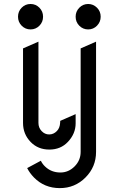

<svg xmlns="http://www.w3.org/2000/svg" viewBox="-20 -758 602 973"><path d="M187 56.6Q194.8 72.8 208 85.4Q239.7 116.2 286.1 116.2Q327.1 116.2 357.9 85.4Q388.7 54.7 388.7 11.7V10.3V-512.7L466.8 -546.9V11.7Q466.8 87.9 413.1 141.6Q359.4 195.3 283.2 195.3Q205.1 195.3 152.3 141.6Q130.4 119.1 117.7 93.8Q117.7 93.8 187 56.6ZM363.3 -673.3Q363.3 -699.7 381.8 -718.8Q400.4 -737.8 426.8 -737.8Q452.6 -737.8 471.7 -718.8Q490.2 -700.2 490.2 -673.3Q490.2 -647 471.7 -627.9Q453.1 -608.9 426.8 -608.9Q400.4 -608.9 381.8 -627.7Q363.3 -646.5 363.3 -673.3ZM89.8 -627.7Q71.3 -646.5 71.3 -673.3Q71.3 -700.2 89.8 -719Q108.4 -737.8 134.8 -737.8Q161.1 -737.8 179.7 -719Q198.2 -700.2 198.2 -673.3Q198.2 -646.5 179.7 -627.7Q161.1 -608.9 134.8 -608.9Q108.4 -608.9 89.8 -627.7ZM135.7 -38.1Q96.7 -78.1 96.7 -134.8V-135.3V-512.7L174.8 -546.9V-135.3Q174.8 -110.8 190.9 -93.8Q207 -76.7 229 -76.7Q251.5 -76.7 268.1 -93.8Q283.2 -108.9 284.7 -135.3L285.2 -145.5L363.3 -179.7V-132.8Q363.3 -80.6 324.2 -39.1Q287.6 0 230 0Q172.9 0 135.7 -38.1Z"/></svg>

Font: NovaMono
Style: Regular
Weight: 400
Monospace: yes
Version: Version 1.2